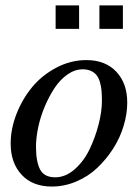

<svg xmlns="http://www.w3.org/2000/svg" viewBox="-20 -681 515 711"><path d="M186 -574.2V-661.1H272.9V-574.2ZM348.1 -574.2V-661.1H435.1V-574.2ZM19.5 -149.4Q19.5 -203.6 41 -258.8Q62.5 -314 98.9 -358.2Q135.3 -402.3 188.5 -430.4Q241.7 -458.5 299.8 -458.5Q370.1 -458.5 410.6 -415.5Q451.2 -372.6 451.2 -301.3Q451.2 -258.8 437.7 -214.4Q424.3 -169.9 398.7 -130.1Q373 -90.3 339.6 -58.8Q306.2 -27.3 262.2 -8.8Q218.3 9.8 171.9 9.8Q100.6 9.8 60.1 -33.9Q19.5 -77.6 19.5 -149.4ZM286.1 -424.3Q257.3 -424.3 230 -405.3Q202.6 -386.2 182.1 -355.2Q161.6 -324.2 145.8 -286.6Q129.9 -249 121.6 -210Q113.3 -170.9 113.3 -137.7Q113.3 -82.5 128.4 -53.5Q143.6 -24.4 184.6 -24.4Q222.7 -24.4 256.6 -54.2Q290.5 -84 311.8 -128.4Q333 -172.9 345.2 -220.5Q357.4 -268.1 357.4 -306.6Q357.4 -328.6 356 -345.2Q354.5 -361.8 349.9 -377.4Q345.2 -393.1 337.4 -402.8Q329.6 -412.6 316.7 -418.5Q303.7 -424.3 286.1 -424.3Z"/></svg>

Font: Happy Times at the IKOB Italic
Style: Regular
Weight: 400
Designer: Lucas Le Bihan
Foundry: Lucas Le Bihan
Version: Version 1.000;PS 1.0;hotconv 1.0.88;makeotf.lib2.5.647800